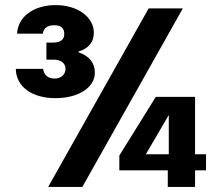

<svg xmlns="http://www.w3.org/2000/svg" viewBox="-20 -733 851 753"><path d="M642 -282V-128H552ZM638 -65V0H745V-65H788V-128H745V-353H591L448 -123V-65ZM148 -601C151 -623 166 -634 193 -634C219 -634 232 -623 232 -600C232 -577 217 -566 187 -566H162V-499H191C219 -499 237 -485 237 -463C237 -441 219 -425 195 -425C168 -425 153 -438 149 -463H42C43 -392 107 -348 197 -348C287 -348 352 -389 352 -448C352 -486 331 -513 288 -528V-531C328 -543 348 -568 348 -605C348 -664 287 -713 199 -713C110 -713 50 -666 47 -601ZM303 0 697 -700H563L169 0Z"/></svg>

Font: Matrixport Bold
Style: Regular
Weight: 600
Designer: Ninad Kale (Devanagari), Jonny Pinhorn (Latin)
Foundry: Indian Type Foundry
Version: Version 2.000;PS 1.0;hotconv 1.0.79;makeotf.lib2.5.61930; tt